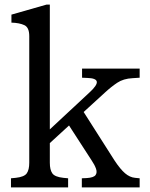

<svg xmlns="http://www.w3.org/2000/svg" viewBox="-20 -820 655 840"><path d="M28 0V-40L49 -42Q86 -46 97 -61.5Q108 -77 108 -108V-662Q108 -700 86.5 -710Q65 -720 30 -721V-756L184 -800H198V-254L371 -415Q406 -447 403.5 -462.5Q401 -478 362 -479L339 -480V-520H591V-480L560 -478Q520 -476 493 -458Q466 -440 439 -415L346 -330L481 -118Q506 -80 527 -62Q548 -44 571 -42L591 -40V0H338V-40L360 -41Q390 -43 398 -54Q406 -65 400 -82Q394 -99 381 -118L282 -271L198 -194V-108Q198 -77 209 -61.5Q220 -46 257 -42L278 -40V0Z"/></svg>

Font: Hedvig Letters Serif 12pt
Style: Regular
Weight: 400
Designer: Alexander Örn & Tor Weibull
Foundry: Kanon Foundry
Version: Version 1.000; ttfautohint (v1.8.4.7-5d5b)